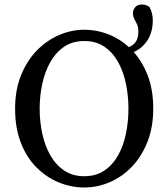

<svg xmlns="http://www.w3.org/2000/svg" viewBox="-20 -817 747 852"><path d="M354 15Q296 15 241 -7.5Q186 -30 142 -74Q98 -118 72.5 -183.5Q47 -249 47 -335Q47 -417 73 -482Q99 -547 142.5 -592Q186 -637 241 -661Q296 -685 354 -685Q412 -685 466.5 -662.5Q521 -640 564.5 -595.5Q608 -551 634 -486Q660 -421 660 -335Q660 -253 634.5 -188Q609 -123 565.5 -77.5Q522 -32 467 -8.5Q412 15 354 15ZM354 -35Q406 -35 443.5 -60.5Q481 -86 504.5 -128.5Q528 -171 539 -224.5Q550 -278 550 -335Q550 -391 539 -444.5Q528 -498 504.5 -541Q481 -584 443.5 -609.5Q406 -635 354 -635Q302 -635 264.5 -609.5Q227 -584 203 -541Q179 -498 167.5 -444.5Q156 -391 156 -335Q156 -278 167.5 -224.5Q179 -171 203 -128.5Q227 -86 264.5 -60.5Q302 -35 354 -35ZM529 -575V-602Q594 -612 594 -675Q594 -697 588 -709.5Q582 -722 576 -733Q570 -744 570 -760Q570 -773 580 -785Q590 -797 609 -797Q616 -797 625 -795Q634 -793 644 -785Q658 -758 658 -727Q658 -662 621.5 -621Q585 -580 529 -575Z"/></svg>

Font: Source Serif 4
Style: Regular
Weight: 400
Designer: Frank Grießhammer
Foundry: Adobe
Version: Version 4.005;hotconv 1.1.0;makeotfexe 2.6.0